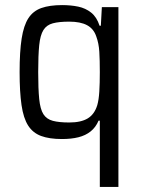

<svg xmlns="http://www.w3.org/2000/svg" viewBox="-20 -538 560 754"><path d="M372 196V-64H367Q356 -38 336 -22Q316 -6 288 1Q260 8 223 8Q174 8 141.5 -4Q109 -16 90.5 -45Q72 -74 64.5 -125.5Q57 -177 57 -255Q57 -335 65 -386.5Q73 -438 91.5 -466.5Q110 -495 142.5 -506.5Q175 -518 224 -518Q258 -518 287 -512Q316 -506 338 -488.5Q360 -471 371 -437H376L380 -510H445V196ZM252 -57Q298 -57 324.5 -73Q351 -89 362 -125Q368 -146 370 -178.5Q372 -211 372 -255Q372 -302 370 -335Q368 -368 358 -395Q348 -425 322 -439Q296 -453 252 -453Q212 -453 187.5 -446.5Q163 -440 150.5 -420Q138 -400 134 -360.5Q130 -321 130 -255Q130 -189 134 -149Q138 -109 150.5 -89.5Q163 -70 187.5 -63.5Q212 -57 252 -57Z"/></svg>

Font: Saira SemiCondensed
Style: Regular
Weight: 400
Width: 4
Designer: Hector Gatti with collaboration of the Omnibus-Type team
Foundry: Omnibus-Type
Version: Version 1.101